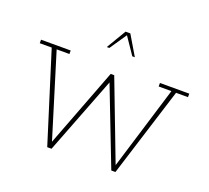

<svg xmlns="http://www.w3.org/2000/svg" viewBox="-133 -965 1232 1132"><g transform="rotate(20 483.0 -399.0)"><path d="M269 0 93 -561H18V-583H204V-561H124L291 -18H276L473 -534H495L692 -18H678L844 -561H764V-583H948V-561H873L697 0H671L477 -501H490L296 0ZM397 -675 470 -798H500L573 -675H557L485 -781L413 -675Z"/></g></svg>

Font: Rokkitt Thin
Style: Regular
Weight: 250
Version: Version 3.103